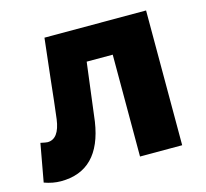

<svg xmlns="http://www.w3.org/2000/svg" viewBox="-89 -669 839 783"><g transform="rotate(-15 331.0 -277.5)"><path d="M6 1 35 -159Q58 -154 64 -154Q113 -154 124 -235Q132 -298 143 -402L162 -569H591V0H413V-430H303Q276 -213 272 -185Q242 14 76 14Q42 14 6 1Z"/></g></svg>

Font: Source Han Sans CN Heavy
Style: Bold
Weight: 900
Designer: Ryoko NISHIZUKA (kana & ideographs); Paul D. Hunt (Latin, Greek & Cyrillic); Wenlong ZHANG (bopomofo); Sandoll Communica
Foundry: Adobe Systems Incorporated
Version: Version 1.000;PS 1;hotconv 1.0.78;makeotf.lib2.5.61930